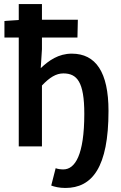

<svg xmlns="http://www.w3.org/2000/svg" viewBox="-20 -726 600 952"><path d="M73 -540V0H188V-302C226 -342 258 -362 294 -362C362 -362 398 -320 398 -162C398 43 352 114 294 114C281 114 266 112 256 108L234 194C250 200 274 206 304 206C437 206 518 104 518 -176C518 -368 455 -460 336 -460C270 -460 222 -426 182 -388L188 -482V-540H364L366 -628H188V-706H73V-627L2 -622V-540Z"/></svg>

Font: DAIFUKU Sans Semibold
Style: Regular
Weight: 600
Designer: Original font ‘Source Sans 3’ : Paul D. Hunt
Foundry: Daifuku
Version: Version 1.000